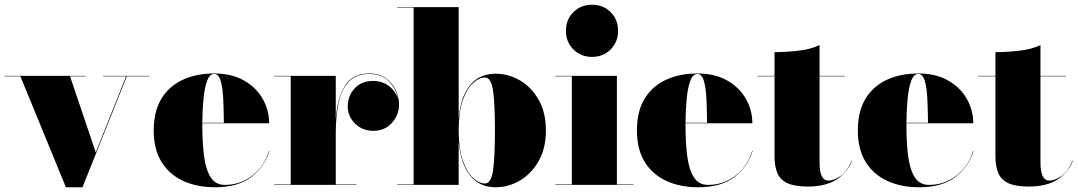

<svg xmlns="http://www.w3.org/2000/svg" viewBox="-25 -780 4546 810"><path d="M379 -137 507 -458H410V-460H604V-458H510L323 10H253L61 -458H-5V-460H336V-458H270.5Z M1111.5 -143Q1092 -78 1036 -34Q980 10 881.5 10Q806 10 747.8 -16.8Q689.5 -43.5 656.5 -96.8Q623.5 -150 623.5 -230Q623.5 -310 655.8 -363.2Q688 -416.5 745.5 -443.2Q803 -470 878.5 -470Q953 -470 1004.8 -440.2Q1056.5 -410.5 1083.5 -362.5Q1110.5 -314.5 1110.5 -260H828.5Q828.5 -255 828.5 -250Q828.5 -178 835.8 -121.5Q843 -65 863.5 -32.5Q884 0 923.5 0Q989.5 0 1040.2 -39.8Q1091 -79.5 1109.5 -143ZM878.5 -468Q859.5 -468 848.8 -439.2Q838 -410.5 833.5 -363.5Q829 -316.5 828.5 -262H919.5Q919 -311 917 -358.5Q915 -406 906.5 -437Q898 -468 878.5 -468Z M1131.5 -2H1201.5V-458H1131.5V-460H1391.5V-277.5Q1398 -365 1429.8 -417.5Q1461.5 -470 1533.5 -470Q1574 -470 1601.8 -450.5Q1629.5 -431 1644 -401Q1658.5 -371 1658.5 -339Q1658.5 -295 1628.2 -261.5Q1598 -228 1550.5 -228Q1503.5 -228 1472.8 -258.8Q1442 -289.5 1442 -330.5Q1442 -375 1470.8 -406.8Q1499.5 -438.5 1548.5 -438.5Q1589.5 -438.5 1618.2 -415Q1647 -391.5 1655 -360Q1648.5 -401.5 1617.5 -434.8Q1586.5 -468 1533.5 -468Q1478 -468 1447.2 -436.2Q1416.5 -404.5 1404 -348Q1391.5 -291.5 1391.5 -218V-2H1478.5V0H1131.5Z M1720 -748H1650V-750H1910V-278.5Q1918 -370 1957.2 -419.5Q1996.5 -469 2066 -469Q2120.5 -469 2169 -440.5Q2217.5 -412 2247.8 -358.5Q2278 -305 2278 -230Q2278 -155 2247.8 -101.2Q2217.5 -47.5 2169 -18.8Q2120.5 10 2066 10Q1997.5 10 1957.8 -40.2Q1918 -90.5 1910 -182V0H1650V-2H1720ZM1910 -230Q1910 -153 1927.2 -103.5Q1944.5 -54 1970.2 -30Q1996 -6 2021 -6Q2046.5 -6 2054.8 -60.2Q2063 -114.5 2063 -230Q2063 -345.5 2054.8 -399.2Q2046.5 -453 2021 -453Q1996 -453 1970.2 -429.2Q1944.5 -405.5 1927.2 -356.2Q1910 -307 1910 -230Z M2362.5 -650Q2362.5 -697.5 2394 -728.8Q2425.5 -760 2472.5 -760Q2520 -760 2551.2 -728.8Q2582.5 -697.5 2582.5 -650Q2582.5 -603 2551.2 -571.5Q2520 -540 2472.5 -540Q2425.5 -540 2394 -571.5Q2362.5 -603 2362.5 -650ZM2317.5 -2H2387.5V-458H2317.5V-460H2577.5V-2H2647.5V0H2317.5Z M3150 -143Q3130.5 -78 3074.5 -34Q3018.5 10 2920 10Q2844.5 10 2786.2 -16.8Q2728 -43.5 2695 -96.8Q2662 -150 2662 -230Q2662 -310 2694.2 -363.2Q2726.5 -416.5 2784 -443.2Q2841.5 -470 2917 -470Q2991.5 -470 3043.2 -440.2Q3095 -410.5 3122 -362.5Q3149 -314.5 3149 -260H2867Q2867 -255 2867 -250Q2867 -178 2874.2 -121.5Q2881.5 -65 2902 -32.5Q2922.5 0 2962 0Q3028 0 3078.8 -39.8Q3129.5 -79.5 3148 -143ZM2917 -468Q2898 -468 2887.2 -439.2Q2876.5 -410.5 2872 -363.5Q2867.5 -316.5 2867 -262H2958Q2957.5 -311 2955.5 -358.5Q2953.5 -406 2945 -437Q2936.5 -468 2917 -468Z M3569.5 -102Q3551.5 -54 3505.5 -23.5Q3459.5 7 3383.5 7Q3327.5 7 3297 -7.2Q3266.5 -21.5 3254.5 -50Q3242.5 -78.5 3242.5 -121V-458H3169.5V-460H3242.5V-560Q3287.5 -560 3341.2 -565.8Q3395 -571.5 3432.5 -590V-460H3539.5V-458H3432.5V-93Q3432.5 -18 3470.5 -18Q3491.5 -18 3520.2 -36.8Q3549 -55.5 3567.5 -102Z M4082 -143Q4062.5 -78 4006.5 -34Q3950.5 10 3852 10Q3776.5 10 3718.2 -16.8Q3660 -43.5 3627 -96.8Q3594 -150 3594 -230Q3594 -310 3626.2 -363.2Q3658.5 -416.5 3716 -443.2Q3773.5 -470 3849 -470Q3923.5 -470 3975.2 -440.2Q4027 -410.5 4054 -362.5Q4081 -314.5 4081 -260H3799Q3799 -255 3799 -250Q3799 -178 3806.2 -121.5Q3813.5 -65 3834 -32.5Q3854.5 0 3894 0Q3960 0 4010.8 -39.8Q4061.5 -79.5 4080 -143ZM3849 -468Q3830 -468 3819.2 -439.2Q3808.5 -410.5 3804 -363.5Q3799.5 -316.5 3799 -262H3890Q3889.5 -311 3887.5 -358.5Q3885.5 -406 3877 -437Q3868.5 -468 3849 -468Z M4501.5 -102Q4483.5 -54 4437.5 -23.5Q4391.5 7 4315.5 7Q4259.5 7 4229 -7.2Q4198.5 -21.5 4186.5 -50Q4174.5 -78.5 4174.5 -121V-458H4101.5V-460H4174.5V-560Q4219.5 -560 4273.2 -565.8Q4327 -571.5 4364.5 -590V-460H4471.5V-458H4364.5V-93Q4364.5 -18 4402.5 -18Q4423.5 -18 4452.2 -36.8Q4481 -55.5 4499.5 -102Z"/></svg>

Font: Bodoni* 96pt Fatface
Style: Regular
Weight: 900
Version: Version 2.3